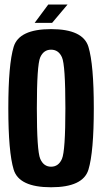

<svg xmlns="http://www.w3.org/2000/svg" viewBox="-20 -806 444 831"><path d="M201 4.5Q62.5 4.5 39.2 -71.8Q16 -148 16 -337.5Q16 -527 39.2 -603.5Q62.5 -680 201 -680Q339.5 -680 362.8 -603.2Q386 -526.5 386 -337.5Q386 -148 362.8 -71.8Q339.5 4.5 201 4.5ZM201 -84.5Q233.5 -84.5 248.2 -118.5Q263 -152.5 263 -337.5Q263 -525 248.2 -558Q233.5 -591 201 -591Q169 -591 154.2 -558Q139.5 -525 139.5 -337.5Q139.5 -152.5 154.2 -118.5Q169 -84.5 201 -84.5ZM130 -707 189 -786.5H272.5L205.5 -707Z"/></svg>

Font: Anybody Condensed SemiBold
Style: Regular
Weight: 600
Width: 3
Designer: Tyler Finck
Foundry: Etcetera Type Company
Version: Version 1.010; ttfautohint (v1.8.3) -l 8 -r 50 -G 200 -x 14 